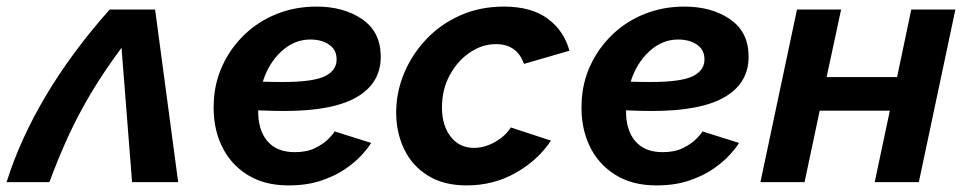

<svg xmlns="http://www.w3.org/2000/svg" viewBox="-39 -553 2925 583"><path d="M-19 0Q22 -131 101 -263.5Q180 -396 294 -524H432L502 0H362L330 -408Q276 -335 237 -269.5Q198 -204 168 -138.5Q138 -73 111 0Z M837 10Q763 10 711 -23Q659 -56 633 -112.5Q607 -169 610 -240Q612 -301 636.5 -354Q661 -407 703 -447.5Q745 -488 801 -510.5Q857 -533 922 -533Q1004 -533 1059.5 -495.5Q1115 -458 1117 -387Q1120 -304 1047.5 -260Q975 -216 824 -216Q785 -216 745 -218Q744 -159 772.5 -125Q801 -91 856 -91Q893 -91 918 -103.5Q943 -116 958 -131Q973 -146 977 -154L1088 -119Q1079 -104 1059.5 -82.5Q1040 -61 1009.5 -40Q979 -19 936 -4.5Q893 10 837 10ZM903 -433Q855 -433 816 -397.5Q777 -362 759 -305Q789 -304 819 -304Q914 -304 949.5 -322.5Q985 -341 983 -376Q982 -403 959.5 -418Q937 -433 903 -433Z M1378 10Q1308 10 1260 -20Q1212 -50 1188 -100.5Q1164 -151 1164 -211Q1164 -273 1188 -330.5Q1212 -388 1255.5 -434Q1299 -480 1359 -506.5Q1419 -533 1491 -533Q1575 -533 1624.5 -496Q1674 -459 1690 -399L1552 -359Q1531 -419 1467 -419Q1425 -419 1387.5 -393.5Q1350 -368 1326.5 -324.5Q1303 -281 1303 -227Q1303 -172 1329.5 -138Q1356 -104 1400 -104Q1432 -104 1463.5 -121.5Q1495 -139 1512 -166L1634 -126Q1595 -67 1527.5 -28.5Q1460 10 1378 10Z M1954 10Q1880 10 1828 -23Q1776 -56 1750 -112.5Q1724 -169 1727 -240Q1729 -301 1753.5 -354Q1778 -407 1820 -447.5Q1862 -488 1918 -510.5Q1974 -533 2039 -533Q2121 -533 2176.5 -495.5Q2232 -458 2234 -387Q2237 -304 2164.5 -260Q2092 -216 1941 -216Q1902 -216 1862 -218Q1861 -159 1889.5 -125Q1918 -91 1973 -91Q2010 -91 2035 -103.5Q2060 -116 2075 -131Q2090 -146 2094 -154L2205 -119Q2196 -104 2176.5 -82.5Q2157 -61 2126.5 -40Q2096 -19 2053 -4.5Q2010 10 1954 10ZM2020 -433Q1972 -433 1933 -397.5Q1894 -362 1876 -305Q1906 -304 1936 -304Q2031 -304 2066.5 -322.5Q2102 -341 2100 -376Q2099 -403 2076.5 -418Q2054 -433 2020 -433Z M2270 0 2381 -524H2515L2471 -319H2685L2728 -524H2862L2751 0H2617L2663 -217H2450L2404 0Z"/></svg>

Font: Raleway
Style: Bold Italic
Weight: 700
Italic angle: -12°
Designer: Matt McInerney, Pablo Impallari, Rodrigo Fuenzalida
Foundry: Matt McInerney, Pablo Impallari, Rodrigo Fuenzalida
Version: Version 4.101;RELEASE